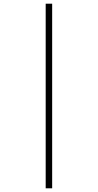

<svg xmlns="http://www.w3.org/2000/svg" viewBox="-20 -852 529 1038"><path d="M227 -832V166H262V-832Z"/></svg>

Font: Noto Sans Devanagari UI SemiCondensed ExtraLight
Style: Regular
Weight: 200
Width: 4
Designer: Jelle Bosma - Monotype Design Team
Foundry: Monotype Imaging Inc.
Version: Version 2.004